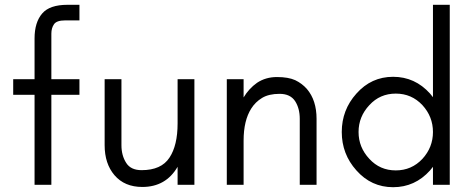

<svg xmlns="http://www.w3.org/2000/svg" viewBox="-20 -770 1969 800"><path d="M251 -685Q216 -685 205 -669Q194 -653 194 -630V-440H311V-375H194V0H124V-375H35V-440H124V-610Q124 -677 156 -714Q187 -750 261 -750H311V-685Z M720 -75Q671 9 573 9Q499 9 457 -40Q416 -88 416 -165V-440H486V-165Q486 -122 506 -91Q525 -61 570 -61Q652 -61 686 -113Q720 -164 720 -256V-440H790V0H720Z M1229 -275Q1229 -318 1210 -348Q1190 -379 1145 -379Q1100 -379 1072 -362Q1044 -345 1027 -318Q995 -268 995 -184V0H925V-440H995V-364Q1017 -401 1051 -425Q1087 -449 1134 -449Q1181 -449 1210 -436Q1239 -422 1259 -399Q1299 -352 1299 -275V0H1229Z M1740 -332Q1695 -380 1629 -380Q1563 -380 1519 -332Q1474 -284 1474 -220Q1474 -156 1519 -108Q1563 -60 1629 -60Q1695 -60 1740 -108Q1784 -156 1784 -220Q1784 -284 1740 -332ZM1784 0V-75L1772 -60Q1709 10 1618 10Q1527 10 1465 -60Q1404 -128 1404 -220Q1404 -312 1465 -380Q1527 -450 1618 -450Q1709 -450 1772 -380L1784 -365V-750H1854V0Z"/></svg>

Font: Glacial Indifference
Style: Regular
Weight: 400
Designer: Alfredo Marco Pradil
Version: Version 1.00